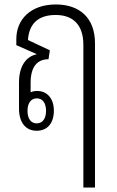

<svg xmlns="http://www.w3.org/2000/svg" viewBox="-20 -579 522 859"><path d="M353 260H405V-385C405 -502 333 -559 230 -559C117 -559 53 -492 53 -404V-377L144 -337V-336C99 -327 65 -286 65 -210V-93C65 -31 95 6 144 6C193 6 221 -29 221 -84C221 -137 192 -172 146 -172C135 -172 125 -170 117 -166V-209C117 -278 145 -314 197 -314L203 -354L105 -400C110 -472 150 -512 229 -512C306 -512 353 -469 353 -378ZM144 -27C118 -27 103 -49 103 -83C103 -117 118 -139 145 -139C171 -139 186 -117 186 -83C186 -49 171 -27 144 -27Z"/></svg>

Font: Noto Sans Thai Looped Condensed Light
Style: Regular
Weight: 300
Width: 3
Designer: Sasikarn Vongin, Ben Mitchell
Foundry: The Fontpad Ltd
Version: Version 1.001